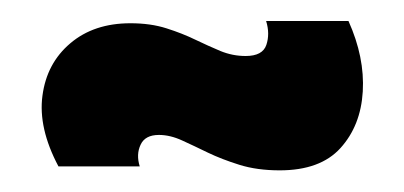

<svg xmlns="http://www.w3.org/2000/svg" viewBox="-20 -396 379 180"><path d="M242.2 -236.3Q221 -236.3 204.4 -241.5Q187.8 -246.7 174.9 -252.9Q162 -259.2 150.8 -264.3Q139.5 -269.5 129 -269.5Q116 -269.5 111.8 -260.3Q107.5 -251.2 111 -240H34.8Q15.7 -276 19.8 -306.3Q23.8 -336.7 45.9 -355.4Q68 -374.2 102.3 -374.2Q121.3 -374.2 136.2 -369.4Q151 -364.7 163.1 -358.8Q175.2 -353 186.6 -348.2Q198 -343.5 210.3 -343.5Q226.2 -343.5 229.7 -353.9Q233.2 -364.3 229.5 -376.3H306.7Q322 -342.3 320.1 -310.2Q318.2 -278.2 299.2 -257.2Q280.3 -236.3 242.2 -236.3Z"/></svg>

Font: Bricolage Grotesque 96pt ExtraBold Condensed
Style: Regular
Weight: 800
Width: 3
Version: Version 1.001;gftools[0.9.33.dev8+g029e19f]